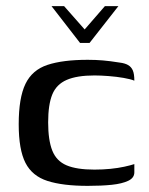

<svg xmlns="http://www.w3.org/2000/svg" viewBox="-20 -600 486 626"><path d="M148 -580H189L256 -504L322 -580H366L272 -460H241ZM266 6Q185 6 135 -10Q85 -26 63 -69Q41 -112 41 -195Q41 -281 63 -326.5Q85 -372 135 -388.5Q185 -405 266 -405Q292 -405 315.5 -403Q339 -401 370 -396Q387 -394 397.5 -388Q408 -382 413 -370.5Q418 -359 418 -337Q406 -342 383 -346Q360 -350 334 -352Q308 -354 288 -354Q231 -354 197.5 -339.5Q164 -325 150.5 -292Q137 -259 137 -201Q137 -143 150.5 -109Q164 -75 197 -61Q230 -47 288 -47Q315 -47 340 -49.5Q365 -52 385.5 -56.5Q406 -61 418 -65V-38Q418 -20 398 -10.5Q378 -1 344.5 2.5Q311 6 266 6Z"/></svg>

Font: Genos Thin Medium
Style: Regular
Weight: 500
Version: Version 1.010